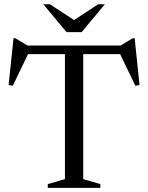

<svg xmlns="http://www.w3.org/2000/svg" viewBox="-20 -904 713 924"><path d="M292.5 -659.5H380.5V-42L463 -18V0H210V-18L292.5 -42ZM603 -643.5H70L119.5 -653L41.5 -491L21.5 -495L45 -720H54L125.5 -677L81.5 -685H591.5L547.5 -677L619 -720H628L651.5 -495L631.5 -491L553.5 -653ZM347 -800.5H326L452.5 -883.5H484.5L373 -749.5H300L188.5 -883.5H220.5Z"/></svg>

Font: Newsreader 36pt
Style: Regular
Weight: 400
Designer: Hugues Gentile
Foundry: Production Type
Version: Version 1.003